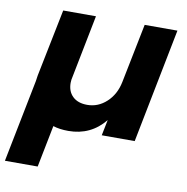

<svg xmlns="http://www.w3.org/2000/svg" viewBox="-113 -617 867 889"><g transform="rotate(10 320.0 -172.0)"><path d="M650 -538 544 0H389L404 -74Q338 7 233 7Q191 7 161 -3L122 194H-32L45 -194Q47 -212 49 -221L113 -538H267L206 -229Q205 -224 205 -214Q205 -174 229.5 -150.5Q254 -127 298 -127Q349 -127 388.5 -163.5Q428 -200 440 -259L496 -538Z"/></g></svg>

Font: Gontserrat SemiBold
Style: Italic
Weight: 600
Italic angle: -11.3°
Designer: Julieta Ulanovsky
Foundry: Julieta Ulanovsky
Version: Version 6.001